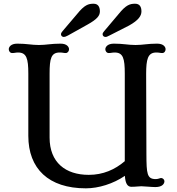

<svg xmlns="http://www.w3.org/2000/svg" viewBox="-20 -1005 955 1036"><path d="M132.8 -272C132.8 -94.7 242.2 11.2 443.4 11.2C511.7 11.2 590.8 -13.2 653.8 -56.2C656.7 -11.2 669.9 2.9 689 2.9C713.9 2.9 728.5 0 742.7 0C758.3 0 796.9 4.4 818.4 4.4C856.9 4.4 867.2 -14.6 867.2 -26.9C867.2 -35.2 859.9 -44.4 848.6 -44.4C843.8 -44.4 833.5 -38.6 820.8 -38.6C772.9 -38.6 770.5 -67.4 770 -173.3L768.6 -607.9C769 -683.1 776.4 -721.7 823.2 -721.7C840.3 -721.7 843.3 -718.8 855.5 -718.8C867.2 -718.8 873.5 -729.5 873.5 -739.3C873.5 -750.5 863.8 -769.5 827.6 -769.5C775.9 -769.5 751.5 -762.2 711.4 -762.2C669.9 -762.2 647 -769.5 594.2 -769.5C559.1 -769.5 548.3 -750.5 548.3 -739.3C548.3 -729.5 555.2 -718.8 566.9 -718.8C580.1 -718.8 584.5 -721.7 598.6 -721.7C644.5 -721.7 653.3 -689.5 653.3 -607.9V-135.3C600.1 -89.8 536.1 -61.5 459 -61.5C333.5 -61.5 247.6 -128.4 247.6 -262.7V-607.9C247.6 -689.5 255.9 -721.7 302.2 -721.7C319.3 -721.7 322.3 -718.8 334.5 -718.8C345.7 -718.8 352.5 -729.5 352.5 -739.3C352.5 -750.5 342.3 -769.5 307.1 -769.5C253.9 -769.5 230.5 -762.2 189.9 -762.2C149.4 -762.2 124.5 -769.5 73.2 -769.5C37.6 -769.5 27.3 -750.5 27.3 -739.3C27.3 -729.5 34.2 -718.8 45.9 -718.8C59.6 -718.8 63.5 -721.7 77.6 -721.7C123.5 -721.7 132.8 -688.5 132.8 -607.9ZM548.8 -805.7C553.7 -805.7 558.6 -806.6 570.8 -813.5L676.3 -867.2C728 -896 743.2 -919.9 743.2 -943.4C743.2 -967.8 733.9 -984.9 709 -984.9C682.1 -984.9 660.2 -979.5 619.6 -928.7L542.5 -837.4C536.6 -830.1 533.2 -825.7 533.7 -819.8C533.7 -814 538.1 -805.7 548.8 -805.7ZM324.7 -805.7C329.6 -805.7 334.5 -807.1 346.7 -813.5L451.7 -872.1C503.4 -900.9 519 -919.9 519 -943.4C519 -967.8 509.3 -984.9 484.9 -984.9C457 -984.9 436 -979 395.5 -928.7L317.9 -837.4C312 -830.6 309.1 -825.7 309.1 -819.8C309.1 -814 313.5 -805.7 324.7 -805.7Z"/></svg>

Font: Stoke
Style: Regular
Weight: 400
Designer: Nicole Fally
Foundry: Nicole Fally
Version: Version 1.002